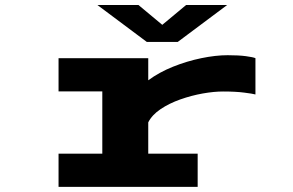

<svg xmlns="http://www.w3.org/2000/svg" viewBox="-20 -726 1140 746"><path d="M207.5 0V-129H377.5V-371H207.5V-500H556V-414Q598 -445 652.2 -466.8Q706.5 -488.5 762.2 -500Q818 -511.5 864.5 -511.5Q907 -511.5 935.2 -507.8Q963.5 -504 972.5 -500V-359Q962 -362 928.5 -366.2Q895 -370.5 846.5 -370.5Q811.5 -370.5 767.8 -362.8Q724 -355 680.8 -339.8Q637.5 -324.5 604 -302Q570.5 -279.5 556 -250.5V-129H748V0ZM358.5 -706.5H518L610.5 -629.5L703 -706.5H862.5L670.5 -563H550.5Z"/></svg>

Font: Trispace Expanded
Style: Bold
Weight: 700
Width: 7
Designer: Tyler Finck
Foundry: Etcetera Type Company
Version: Version 1.210; ttfautohint (v1.8.3)